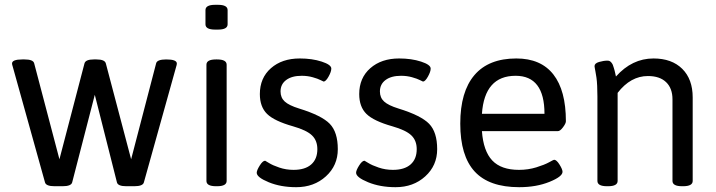

<svg xmlns="http://www.w3.org/2000/svg" viewBox="-20 -772 2974 798"><path d="M715 -508Q715 -503 712 -494L578 -14Q574 2 538 2H505Q470 2 466 -14L374 -378L280 -14Q276 2 240 2H207Q171 2 167 -14L33 -495Q30 -504 30 -508Q30 -525 73 -525H82Q118 -525 122 -509L227 -110L331 -508Q335 -525 370 -525H381Q416 -525 420 -508L525 -110L629 -509Q633 -525 671 -525Q715 -525 715 -508Z M922 -503V-20Q922 2 882 2H878Q838 2 838 -20V-503Q838 -525 878 -525H882Q922 -525 922 -503ZM926 -730V-671Q926 -649 886 -649H874Q834 -649 834 -671V-730Q834 -752 874 -752H886Q926 -752 926 -730Z M1384 -152Q1384 -84 1334.5 -39Q1285 6 1211 6Q1147 6 1097 -14.5Q1047 -35 1047 -54Q1047 -64 1059.5 -84Q1072 -104 1082 -104Q1083 -104 1098 -94.5Q1113 -85 1141 -75.5Q1169 -66 1200 -66Q1248 -66 1273.5 -88.5Q1299 -111 1299 -152Q1299 -188 1276.5 -209.5Q1254 -231 1198 -247Q1120 -269 1090 -298.5Q1060 -328 1060 -381Q1060 -448 1106 -488.5Q1152 -529 1226 -529Q1277 -529 1317 -516Q1357 -503 1357 -487Q1357 -474 1345.5 -453.5Q1334 -433 1325 -433Q1324 -433 1312.5 -439Q1301 -445 1279.5 -451Q1258 -457 1234 -457Q1193 -457 1169.5 -439.5Q1146 -422 1146 -392Q1146 -366 1163.5 -350Q1181 -334 1223 -321Q1317 -292 1350.5 -257.5Q1384 -223 1384 -152Z M1797 -152Q1797 -84 1747.5 -39Q1698 6 1624 6Q1560 6 1510 -14.5Q1460 -35 1460 -54Q1460 -64 1472.5 -84Q1485 -104 1495 -104Q1496 -104 1511 -94.5Q1526 -85 1554 -75.5Q1582 -66 1613 -66Q1661 -66 1686.5 -88.5Q1712 -111 1712 -152Q1712 -188 1689.5 -209.5Q1667 -231 1611 -247Q1533 -269 1503 -298.5Q1473 -328 1473 -381Q1473 -448 1519 -488.5Q1565 -529 1639 -529Q1690 -529 1730 -516Q1770 -503 1770 -487Q1770 -474 1758.5 -453.5Q1747 -433 1738 -433Q1737 -433 1725.5 -439Q1714 -445 1692.5 -451Q1671 -457 1647 -457Q1606 -457 1582.5 -439.5Q1559 -422 1559 -392Q1559 -366 1576.5 -350Q1594 -334 1636 -321Q1730 -292 1763.5 -257.5Q1797 -223 1797 -152Z M1983 -299H2243Q2243 -457 2123 -457Q1994 -457 1983 -299ZM2332 -268Q2332 -259 2320 -243Q2308 -227 2299 -227H1983Q1989 -144 2026 -105Q2063 -66 2137 -66Q2175 -66 2209 -76.5Q2243 -87 2262 -97.5Q2281 -108 2283 -108Q2293 -108 2305.5 -88Q2318 -68 2318 -58Q2318 -38 2263.5 -16Q2209 6 2138 6Q2013 6 1953 -59Q1893 -124 1893 -258Q1893 -391 1952 -460Q2011 -529 2126 -529Q2228 -529 2280 -462.5Q2332 -396 2332 -268Z M2859 -367V-20Q2859 2 2819 2H2815Q2775 2 2775 -20V-359Q2775 -405 2748.5 -430.5Q2722 -456 2673 -456Q2601 -456 2547 -386V-20Q2547 2 2507 2H2503Q2463 2 2463 -20V-371Q2463 -394 2462 -415Q2461 -436 2459 -449.5Q2457 -463 2455 -473.5Q2453 -484 2452 -490Q2451 -496 2451 -497Q2451 -509 2470 -514.5Q2489 -520 2505 -520Q2510 -520 2514 -518Q2518 -516 2521.5 -511.5Q2525 -507 2527 -502.5Q2529 -498 2531 -490.5Q2533 -483 2534.5 -478.5Q2536 -474 2537.5 -465.5Q2539 -457 2540 -454Q2607 -529 2696 -529Q2772 -529 2815.5 -486Q2859 -443 2859 -367Z"/></svg>

Font: mmAsap
Style: Regular
Weight: 400
Designer: Pablo Cosgaya
Foundry: Omnibus-Type
Version: Version 1.001